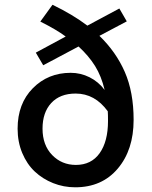

<svg xmlns="http://www.w3.org/2000/svg" viewBox="-20 -776 640 809"><path d="M296.9 13.2Q248 13.2 203.9 -4.4Q159.7 -22 126.5 -53.2Q93.3 -84.5 73.7 -131.3Q54.2 -178.2 54.2 -233.9Q54.2 -339.4 118.4 -404.3Q182.6 -469.2 277.8 -469.2Q319.8 -469.2 357.4 -450.4Q395 -431.6 420.9 -397Q407.2 -455.1 380.6 -497.8Q354 -540.5 311 -580.1L162.1 -501L130.9 -554.2L256.8 -622.1Q218.3 -650.9 149.9 -685.1L201.2 -755.9Q286.6 -714.8 348.1 -668L482.9 -740.2L514.2 -686L398.9 -625Q468.8 -557.6 505.9 -472.7Q543 -387.7 543 -271Q543 -144.5 476.3 -65.7Q409.7 13.2 296.9 13.2ZM299.8 -81.1Q364.7 -81.1 399.9 -130.6Q435.1 -180.2 435.1 -266.1Q435.1 -293.9 434.1 -307.1Q379.9 -381.8 298.8 -381.8Q232.9 -381.8 196 -342Q159.2 -302.2 159.2 -233.9Q159.2 -164.6 199.7 -122.8Q240.2 -81.1 299.8 -81.1Z"/></svg>

Font: Office Code Pro Medium
Style: Regular
Weight: 500
Designer: Nathan Rutzky & Paul D. Hunt
Foundry: Adobe Systems Incorporated
Version: Version 1.004;PS 001.004;hotconv 1.0.70;makeotf.lib2.5.58329